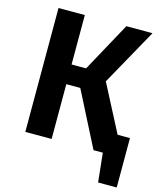

<svg xmlns="http://www.w3.org/2000/svg" viewBox="-124 -783 876 1036"><g transform="rotate(15 313.5 -265.0)"><path d="M558 -114H627V162H523L506 0H454L298 -306H220V0H73V-692H220V-416H301L452 -692H598L422 -376Z"/></g></svg>

Font: FiraGO SemiBold
Style: Regular
Weight: 600
Designer: bBox Type
Foundry: bBox Type GmbH
Version: Version 1.001;PS 001.001;hotconv 1.0.88;makeotf.lib2.5.64775